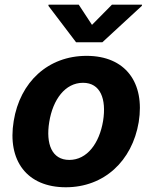

<svg xmlns="http://www.w3.org/2000/svg" viewBox="-20 -792 654 823"><path d="M262.1 10.7C426.1 10.7 546.5 -101.6 574.6 -268.5C601.9 -438.2 517.4 -552.6 351.2 -552.6C186.1 -552.6 65.7 -440.7 38.7 -273.1C10.7 -103.7 95.2 10.7 262.1 10.7ZM187.5 -767 306.1 -610.8H418.7L588.1 -767L588.8 -772H459.9L374.3 -685.4L317.5 -772H188.2ZM191.1 -269.2C206.7 -365.4 259.2 -437.1 335.9 -437.1C410.5 -437.1 436.8 -367.9 421.9 -273.8C405.9 -177.6 353.3 -106.5 277 -106.5C202.1 -106.5 175.8 -175.4 191.1 -269.2Z"/></svg>

Font: Margiela Sans
Style: Bold Italic
Weight: 700
Italic angle: -9.39999°
Designer: Stefan Endress, Andreas Faust
Version: Version 1.100;FEAKit 1.0